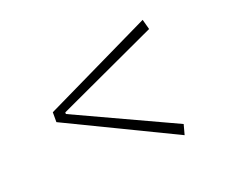

<svg xmlns="http://www.w3.org/2000/svg" viewBox="-79 -576 775 657"><g transform="rotate(-20 308.5 -248.0)"><path d="M95 -230V-266L492 -458L502 -421L135 -251V-245L502 -75L492 -38Z"/></g></svg>

Font: Athiti ExtraLight
Style: Regular
Weight: 250
Version: Version 1.032